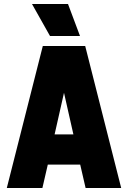

<svg xmlns="http://www.w3.org/2000/svg" viewBox="-20 -940 640 960"><path d="M14 0 194 -710H406L586 0H408L381 -117H219L192 0ZM300 -476 253 -268H347ZM230 -760 140 -920H320L380 -760Z"/></svg>

Font: Geist Mono Black
Style: Regular
Weight: 900
Monospace: yes
Designer: Basement.studio, Andrés Briganti, Mateo Zaragoza
Foundry: Basement.studio, Vercel, Andrés Briganti, Guido Ferreyra, Mateo Zaragoza
Version: Version 1.500; ttfautohint (v1.8.4.7-5d5b)